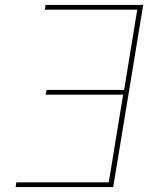

<svg xmlns="http://www.w3.org/2000/svg" viewBox="-20 -755 640 775"><path d="M43 0 46 -19H419L477 -373H164L168 -392H481L534 -716H161L164 -735H558L437 0Z"/></svg>

Font: Iosevka Thin Extended
Style: Italic
Weight: 100
Width: 7
Italic angle: -9°
Monospace: yes
Designer: Belleve Invis
Foundry: Belleve Invis
Version: Version 32.5.0; ttfautohint (v1.8.4)